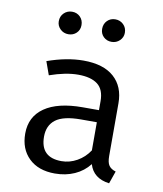

<svg xmlns="http://www.w3.org/2000/svg" viewBox="-85 -825 771 907"><g transform="rotate(10 300.0 -372.0)"><path d="M521 -48 500 12Q423 2 404 -63Q376 -27 333.5 -8Q291 11 239 11Q160 11 114.5 -33Q69 -77 69 -151Q69 -232 132.5 -276Q196 -320 315 -320H393V-363Q393 -419 361 -443.5Q329 -468 268 -468Q208 -468 131 -441L108 -505Q201 -538 281 -538Q377 -538 427.5 -493Q478 -448 478 -368V-115Q478 -84 488 -69.5Q498 -55 521 -48ZM393 -127V-262H317Q233 -262 196 -234Q159 -206 159 -152Q159 -52 260 -52Q299 -52 334.5 -72Q370 -92 393 -127ZM133 -701Q133 -725 149 -740.5Q165 -756 188 -756Q211 -756 226.5 -740.5Q242 -725 242 -701Q242 -678 226.5 -663Q211 -648 188 -648Q165 -648 149 -663.5Q133 -679 133 -701ZM341 -701Q341 -725 356.5 -740.5Q372 -756 395 -756Q418 -756 434 -740.5Q450 -725 450 -701Q450 -679 434 -663.5Q418 -648 395 -648Q372 -648 356.5 -663Q341 -678 341 -701Z"/></g></svg>

Font: FiraDG Mono
Style: Regular
Weight: 400
Designer: Carrois Corporate & Edenspiekermann AG
Foundry: Carrois Corporate GbR & Edenspiekermann AG
Version: Version 3.206